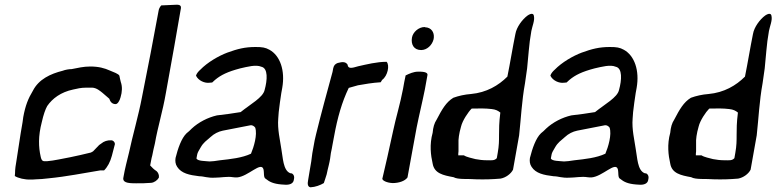

<svg xmlns="http://www.w3.org/2000/svg" viewBox="-20 -767 3304 817"><path d="M76 -247 68 -200 50 -83C47 -66 44 -48 44 -30L43 -18C57 -9 85 -2 111 -3H119L134 -4C149 -4 167 -6 185 -8C267 -16 332 -30 407 -42H423C438 -57 449 -78 456 -104L469 -154C469 -162 462 -170 453 -170C437 -171 421 -165 412 -157L402 -150L376 -123C373 -121 370 -120 367 -118C334 -110 309 -104 279 -98C251 -93 208 -83 180 -81H169C158 -81 155 -91 153 -101C144 -141 142 -187 158 -248C165 -279 173 -302 181 -316C203 -348 239 -375 291 -386C309 -390 324 -394 347 -394H373C391 -393 406 -380 416 -372C424 -365 436 -355 445 -347C449 -335 456 -324 472 -324C480 -324 489 -337 493 -353C500 -376 501 -399 494 -418C492 -428 489 -437 488 -445C484 -453 464 -460 447 -467C425 -477 400 -484 364 -484C335 -484 311 -478 285 -473C273 -473 257 -470 247 -466C195 -453 145 -430 120 -381C100 -348 88 -318 79 -269Z M506 -17C498 10 521 13 559 13C580 13 602 13 623 11C636 10 650 0 656 -11C658 -22 653 -33 646 -39C636 -45 627 -54 619 -63L623 -84C624 -91 626 -98 628 -106C631 -123 635 -139 639 -156C652 -230 672 -291 686 -372C711 -507 734 -641 750 -733C751 -741 746 -747 734 -747C725 -747 707 -746 666 -744C661 -738 656 -730 655 -722C634 -607 609 -477 584 -353C570 -278 543 -185 529 -118C521 -85 511 -47 506 -17Z M727 -95C725 -82 726 -69 734 -57C752 -29 786 -22 828 -17C849 -17 861 -9 896 -11C919 -11 948 -17 971 -13C977 -12 983 -12 989 -12C1036 -16 1091 -81 1101 -47C1105 -32 1100 -11 1111 -6C1127 7 1143 15 1178 18C1182 18 1188 19 1194 19C1211 20 1227 15 1230 0C1234 -14 1231 -24 1222 -29L1215 -30C1184 -42 1184 -98 1177 -134C1172 -170 1160 -217 1164 -263L1166 -290C1168 -312 1174 -350 1177 -371L1181 -393C1194 -467 1172 -530 1127 -555C1109 -565 1096 -567 1067 -567C1022 -567 991 -559 947 -543C910 -529 863 -502 832 -470C826 -465 816 -454 814 -445C824 -424 851 -412 872 -415L883 -416C888 -420 891 -424 895 -427C920 -448 949 -462 1002 -476C1033 -483 1069 -493 1092 -483C1121 -477 1118 -427 1106 -384C1099 -352 1046 -324 1004 -290C969 -284 937 -280 903 -276C864 -267 825 -247 796 -220C789 -212 781 -206 774 -200C752 -179 737 -135 727 -95ZM816 -93 819 -109C820 -117 827 -128 834 -140C846 -161 858 -168 876 -184C891 -198 909 -207 928 -211C968 -219 1009 -227 1046 -234C1053 -235 1061 -231 1066 -224C1076 -194 1060 -141 1048 -113C1010 -95 961 -90 916 -85C897 -82 882 -80 872 -80C854 -82 820 -81 816 -93Z M1309 -115C1306 -90 1303 -68 1299 -48L1291 0C1288 15 1289 28 1301 30C1322 29 1343 21 1358 12C1361 2 1367 -14 1370 -25C1371 -33 1377 -54 1379 -64C1384 -84 1386 -100 1388 -116C1394 -142 1396 -161 1402 -189C1416 -266 1435 -333 1464 -393C1476 -396 1488 -400 1503 -404C1531 -409 1566 -415 1600 -417L1606 -427C1630 -444 1639 -490 1625 -504C1583 -504 1540 -493 1504 -485C1477 -477 1461 -473 1459 -492C1451 -504 1439 -505 1417 -499C1407 -495 1401 -490 1398 -477L1395 -461C1371 -373 1347 -286 1325 -196L1319 -170Z M1607 -8C1605 1 1626 11 1651 12C1676 12 1703 4 1714 -12C1725 -77 1740 -150 1753 -225C1764 -280 1777 -332 1788 -387L1799 -448C1800 -456 1792 -463 1758 -462C1741 -462 1722 -454 1706 -446C1702 -427 1698 -408 1695 -389C1683 -325 1664 -264 1653 -211C1635 -127 1620 -62 1608 -11ZM1733 -607C1728 -578 1741 -554 1772 -554C1797 -554 1819 -575 1825 -600L1826 -607C1828 -629 1816 -650 1789 -651C1788 -651 1788 -652 1787 -652C1761 -652 1737 -630 1733 -607Z M1821 -202C1807 -152 1813 -106 1821 -71C1828 -29 1866 -21 1910 -13C1929 -2 1972 -7 2007 -4C2042 -3 2076 -4 2110 -7C2132 -11 2154 -27 2163 -45L2189 -191C2197 -263 2200 -336 2214 -413L2223 -476L2230 -551C2232 -577 2236 -606 2241 -635C2245 -656 2256 -680 2252 -698C2251 -711 2240 -711 2225 -701C2203 -685 2178 -652 2173 -622C2161 -563 2151 -500 2139 -441C2101 -403 2050 -373 1984 -367C1957 -365 1931 -359 1909 -351C1878 -332 1861 -302 1838 -258C1828 -243 1823 -225 1821 -202ZM1942 -229C1948 -254 1972 -290 1987 -305C2017 -306 2047 -306 2072 -303C2090 -301 2099 -296 2109 -288C2098 -201 2109 -178 2098 -117L2094 -94C2084 -83 2072 -85 2054 -85C2035 -85 2018 -87 2003 -90C1989 -94 1966 -98 1954 -106H1930C1930 -111 1930 -117 1931 -123V-156C1930 -174 1933 -198 1942 -229Z M2235 -95C2233 -82 2234 -69 2242 -57C2260 -29 2294 -22 2336 -17C2357 -17 2369 -9 2404 -11C2427 -11 2456 -17 2479 -13C2485 -12 2491 -12 2497 -12C2544 -16 2599 -81 2609 -47C2613 -32 2608 -11 2619 -6C2635 7 2651 15 2686 18C2690 18 2696 19 2702 19C2719 20 2735 15 2738 0C2742 -14 2739 -24 2730 -29L2723 -30C2692 -42 2692 -98 2685 -134C2680 -170 2668 -217 2672 -263L2674 -290C2676 -312 2682 -350 2685 -371L2689 -393C2702 -467 2680 -530 2635 -555C2617 -565 2604 -567 2575 -567C2530 -567 2499 -559 2455 -543C2418 -529 2371 -502 2340 -470C2334 -465 2324 -454 2322 -445C2332 -424 2359 -412 2380 -415L2391 -416C2396 -420 2399 -424 2403 -427C2428 -448 2457 -462 2510 -476C2541 -483 2577 -493 2600 -483C2629 -477 2626 -427 2614 -384C2607 -352 2554 -324 2512 -290C2477 -284 2445 -280 2411 -276C2372 -267 2333 -247 2304 -220C2297 -212 2289 -206 2282 -200C2260 -179 2245 -135 2235 -95ZM2324 -93 2327 -109C2328 -117 2335 -128 2342 -140C2354 -161 2366 -168 2384 -184C2399 -198 2417 -207 2436 -211C2476 -219 2517 -227 2554 -234C2561 -235 2569 -231 2574 -224C2584 -194 2568 -141 2556 -113C2518 -95 2469 -90 2424 -85C2405 -82 2390 -80 2380 -80C2362 -82 2328 -81 2324 -93Z M2832 -202C2818 -152 2824 -106 2832 -71C2839 -29 2877 -21 2921 -13C2940 -2 2983 -7 3018 -4C3053 -3 3087 -4 3121 -7C3143 -11 3165 -27 3174 -45L3200 -191C3208 -263 3211 -336 3225 -413L3234 -476L3241 -551C3243 -577 3247 -606 3252 -635C3256 -656 3267 -680 3263 -698C3262 -711 3251 -711 3236 -701C3214 -685 3189 -652 3184 -622C3172 -563 3162 -500 3150 -441C3112 -403 3061 -373 2995 -367C2968 -365 2942 -359 2920 -351C2889 -332 2872 -302 2849 -258C2839 -243 2834 -225 2832 -202ZM2953 -229C2959 -254 2983 -290 2998 -305C3028 -306 3058 -306 3083 -303C3101 -301 3110 -296 3120 -288C3109 -201 3120 -178 3109 -117L3105 -94C3095 -83 3083 -85 3065 -85C3046 -85 3029 -87 3014 -90C3000 -94 2977 -98 2965 -106H2941C2941 -111 2941 -117 2942 -123V-156C2941 -174 2944 -198 2953 -229Z"/></svg>

Font: Vapor
Style: Obl
Weight: 400
Foundry: Cannot Into Space Fonts
Version: Version 0.179